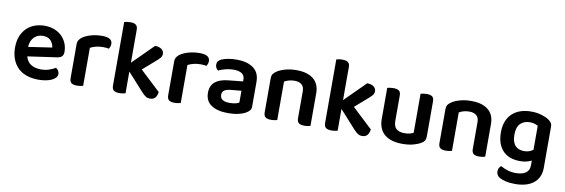

<svg xmlns="http://www.w3.org/2000/svg" viewBox="-59 -1120 5243 1781"><g transform="rotate(10 2563.0 -229.0)"><path d="M166 -180Q180 -129 218 -106Q256 -83 312 -83Q354 -83 389.5 -95.5Q425 -108 447 -122Q461 -114 470 -100Q479 -86 479 -70Q479 -50 465.5 -34.5Q452 -19 428.5 -8Q405 3 373 9Q341 15 304 15Q245 15 196.5 -1Q148 -17 113.5 -49.5Q79 -82 59.5 -130Q40 -178 40 -242Q40 -304 59 -350Q78 -396 110.5 -427Q143 -458 186 -473Q229 -488 277 -488Q326 -488 367 -472.5Q408 -457 437 -429.5Q466 -402 482.5 -363.5Q499 -325 499 -280Q499 -252 484.5 -238Q470 -224 444 -220ZM158 -268 380 -301Q376 -338 351 -365.5Q326 -393 277 -393Q228 -393 195 -360.5Q162 -328 158 -268Z M724 -1Q715 1 700 4Q685 7 666 7Q631 7 614 -6Q597 -19 597 -52V-369Q597 -395 609 -413Q621 -431 644 -445Q675 -464 720.5 -476Q766 -488 819 -488Q914 -488 914 -429Q914 -415 909.5 -402.5Q905 -390 900 -382Q877 -387 843 -387Q808 -387 777 -379Q746 -371 724 -359Z M1123 -1Q1114 1 1099 4Q1084 7 1065 7Q1030 7 1013 -6Q996 -19 996 -52V-650Q1004 -653 1019.5 -655.5Q1035 -658 1054 -658Q1089 -658 1106 -645Q1123 -632 1123 -599V-289L1317 -482Q1355 -482 1378 -465Q1401 -448 1401 -422Q1401 -399 1386.5 -382Q1372 -365 1341 -339L1233 -245L1424 -66Q1420 -31 1403 -11.5Q1386 8 1354 8Q1331 8 1313.5 -3Q1296 -14 1271 -42L1123 -206V-1Z M1643 -1Q1634 1 1619 4Q1604 7 1585 7Q1550 7 1533 -6Q1516 -19 1516 -52V-369Q1516 -395 1528 -413Q1540 -431 1563 -445Q1594 -464 1639.5 -476Q1685 -488 1738 -488Q1833 -488 1833 -429Q1833 -415 1828.5 -402.5Q1824 -390 1819 -382Q1796 -387 1762 -387Q1727 -387 1696 -379Q1665 -371 1643 -359Z M2178 -100V-211L2081 -202Q2041 -198 2020 -184.5Q1999 -171 1999 -142Q1999 -113 2020.5 -97Q2042 -81 2090 -81Q2119 -81 2143 -86.5Q2167 -92 2178 -100ZM2301 -316V-85Q2301 -61 2289 -47Q2277 -33 2259 -22Q2231 -5 2188 5Q2145 15 2090 15Q1990 15 1932.5 -23.5Q1875 -62 1875 -139Q1875 -206 1917.5 -241.5Q1960 -277 2041 -285L2178 -299V-317Q2178 -355 2150.5 -373Q2123 -391 2073 -391Q2034 -391 1997 -381.5Q1960 -372 1931 -358Q1920 -366 1912.5 -379.5Q1905 -393 1905 -409Q1905 -429 1914.5 -441.5Q1924 -454 1945 -464Q1974 -476 2011 -482Q2048 -488 2086 -488Q2184 -488 2242.5 -446Q2301 -404 2301 -316Z M2739 -305Q2739 -348 2714.5 -368Q2690 -388 2648 -388Q2619 -388 2594.5 -381Q2570 -374 2552 -363V-1Q2543 1 2528 4Q2513 7 2494 7Q2459 7 2442 -6Q2425 -19 2425 -52V-373Q2425 -397 2435 -412Q2445 -427 2466 -441Q2495 -461 2543 -474.5Q2591 -488 2649 -488Q2752 -488 2808.5 -442.5Q2865 -397 2865 -309V-1Q2857 1 2841.5 4Q2826 7 2808 7Q2772 7 2755.5 -6Q2739 -19 2739 -52V-305Z M3121 -1Q3112 1 3097 4Q3082 7 3063 7Q3028 7 3011 -6Q2994 -19 2994 -52V-650Q3002 -653 3017.5 -655.5Q3033 -658 3052 -658Q3087 -658 3104 -645Q3121 -632 3121 -599V-289L3315 -482Q3353 -482 3376 -465Q3399 -448 3399 -422Q3399 -399 3384.5 -382Q3370 -365 3339 -339L3231 -245L3422 -66Q3418 -31 3401 -11.5Q3384 8 3352 8Q3329 8 3311.5 -3Q3294 -14 3269 -42L3121 -206V-1Z M3945 -93Q3945 -70 3937 -54.5Q3929 -39 3908 -27Q3879 -9 3834.5 3Q3790 15 3733 15Q3681 15 3639 3.5Q3597 -8 3567 -32Q3537 -56 3521 -93Q3505 -130 3505 -181V-472Q3513 -475 3528.5 -477.5Q3544 -480 3563 -480Q3598 -480 3615 -467.5Q3632 -455 3632 -421V-183Q3632 -131 3658.5 -108.5Q3685 -86 3734 -86Q3765 -86 3786.5 -92Q3808 -98 3819 -105V-472Q3827 -475 3842.5 -477.5Q3858 -480 3876 -480Q3912 -480 3928.5 -467.5Q3945 -455 3945 -421V-93Z M4385 -305Q4385 -348 4360.5 -368Q4336 -388 4294 -388Q4265 -388 4240.5 -381Q4216 -374 4198 -363V-1Q4189 1 4174 4Q4159 7 4140 7Q4105 7 4088 -6Q4071 -19 4071 -52V-373Q4071 -397 4081 -412Q4091 -427 4112 -441Q4141 -461 4189 -474.5Q4237 -488 4295 -488Q4398 -488 4454.5 -442.5Q4511 -397 4511 -309V-1Q4503 1 4487.5 4Q4472 7 4454 7Q4418 7 4401.5 -6Q4385 -19 4385 -52V-305Z M4943 -41Q4923 -31 4896.5 -24Q4870 -17 4835 -17Q4790 -17 4750 -29.5Q4710 -42 4680 -70Q4650 -98 4632.5 -142.5Q4615 -187 4615 -251Q4615 -309 4632.5 -353.5Q4650 -398 4682.5 -428Q4715 -458 4760 -473Q4805 -488 4860 -488Q4912 -488 4955.5 -475Q4999 -462 5025 -445Q5043 -433 5053.5 -418Q5064 -403 5064 -380V6Q5064 57 5045.5 94Q5027 131 4995 154.5Q4963 178 4920 189Q4877 200 4827 200Q4775 200 4736.5 190.5Q4698 181 4679 169Q4646 148 4646 113Q4646 94 4654 80Q4662 66 4673 59Q4699 75 4736 87Q4773 99 4815 99Q4875 99 4909 76Q4943 53 4943 2ZM4941 -142V-368Q4927 -376 4908.5 -382Q4890 -388 4864 -388Q4809 -388 4775.5 -354.5Q4742 -321 4742 -251Q4742 -213 4750.5 -187Q4759 -161 4774.5 -145Q4790 -129 4811 -122Q4832 -115 4856 -115Q4885 -115 4905.5 -123Q4926 -131 4941 -142Z"/></g></svg>

Font: Baloo 2 Latin SemiBold
Style: Regular
Weight: 400
Designer: Sarang Kulkarni and Ek Type
Foundry: Ek Type
Version: Version 1.001